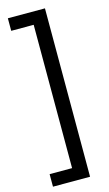

<svg xmlns="http://www.w3.org/2000/svg" viewBox="-144 -823 606 1065"><g transform="rotate(-15 159.0 -290.5)"><path d="M233 -774V193H20V121H149V-702H20V-774Z"/></g></svg>

Font: Telex
Style: Regular
Weight: 400
Designer: Andres Torresi
Foundry: Andres Torresi
Version: Version 1.100